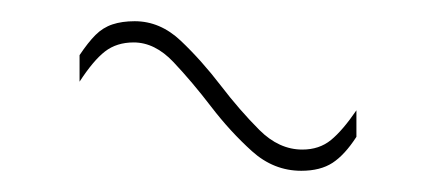

<svg xmlns="http://www.w3.org/2000/svg" viewBox="-20 -380 410 181"><path d="M316 -251Q305 -234 293.5 -226.5Q282 -219 264 -219Q238 -219 217.5 -237.5Q197 -256 179 -279.5Q161 -303 143.5 -321.5Q126 -340 106 -340Q90 -340 79 -331.5Q68 -323 55 -303V-328Q63 -340 70 -347Q77 -354 86 -357Q95 -360 107 -360Q131 -360 150.5 -341.5Q170 -323 188 -299.5Q206 -276 224.5 -257.5Q243 -239 265 -239Q281 -239 292 -248Q303 -257 316 -276Z"/></svg>

Font: Georama ExtraCondensed Thin
Style: Regular
Weight: 100
Width: 2
Designer: Jean-Baptiste Levee
Foundry: Production Type
Version: Version 1.001